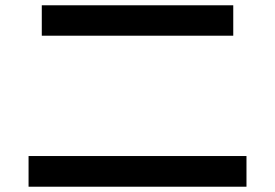

<svg xmlns="http://www.w3.org/2000/svg" viewBox="-20 -723 1040 726"><path d="M88 -17V-133H912V-17ZM138 -588V-703H862V-588Z"/></svg>

Font: M PLUS 2 SemiBold
Style: Regular
Weight: 600
Designer: Coji Morishita
Foundry: UNDERFOREST DESIGN
Version: Version 1.001